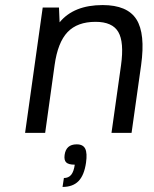

<svg xmlns="http://www.w3.org/2000/svg" viewBox="-20 -530 615 766"><path d="M217.8 -440.9Q274.4 -509.8 389.6 -509.8Q487.8 -509.8 524.2 -452.9Q560.5 -396 543 -270L504.9 0H424.8L462.9 -270Q475.6 -362.3 451.9 -402.6Q428.2 -442.9 361.3 -442.9Q288.6 -442.9 249.5 -401.9Q210.4 -360.8 197.8 -270L160.2 0H80.1L150.4 -500H215.3ZM285.6 45.9H286.6Q311.5 45.9 320.1 63.5Q328.6 81.1 323.2 119.1Q315.9 169.4 293.2 192.6Q270.5 215.8 229.5 215.8L234.9 180.2Q253.4 180.2 263.9 167.5Q274.4 154.8 278.3 127Q253.4 127 244.1 117.9Q234.9 108.9 237.8 87.9Q243.7 45.9 285.6 45.9Z"/></svg>

Font: Fivo Sans
Style: Italic
Weight: 400
Designer: Alexander Slobzheninov
Foundry: Alexander Slobzheninov
Version: 1.0